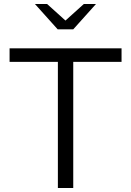

<svg xmlns="http://www.w3.org/2000/svg" viewBox="-20 -942 657 962"><path d="M270 0V-632H28V-700H589V-632H347V0ZM216 -922 308 -839 400 -922H461L347 -795H269L155 -922Z"/></svg>

Font: Red Hat Text
Style: Regular
Weight: 400
Designer: Pentagram, MCKL
Foundry: MCKL
Version: Version 1.030